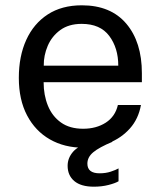

<svg xmlns="http://www.w3.org/2000/svg" viewBox="-20 -547 606 724"><path d="M144.5 -237Q144.5 -188 160.8 -148.2Q177 -108.5 210 -85Q243 -61.5 293.5 -61.5Q343 -61.5 378.8 -84.5Q414.5 -107.5 424.5 -151H511.5Q502 -98.5 469.8 -62.5Q437.5 -26.5 391.5 -8.2Q345.5 10 295 10Q223 10 168 -21.5Q113 -53 82 -112Q51 -171 51 -253.5Q51 -335 79 -396.5Q107 -458 160 -492.5Q213 -527 288.5 -527Q397.5 -527 456.2 -457.8Q515 -388.5 515 -271V-237ZM145 -299.5H426Q426 -366 392 -411.5Q358 -457 288 -457Q239.5 -457 207.5 -433.8Q175.5 -410.5 160 -374.2Q144.5 -338 145 -299.5ZM235 78Q235 48.5 256.2 24.5Q277.5 0.5 337.5 -18.5L404.5 -12.5Q354 8.5 331.8 27Q309.5 45.5 309.5 70Q309.5 106.5 355.5 106.5Q379 106.5 397.8 100.2Q416.5 94 427 88V136.5Q414.5 144 389 150.5Q363.5 157 334 157Q285.5 157 260.2 135.8Q235 114.5 235 78Z"/></svg>

Font: Public Sans
Style: Regular
Weight: 400
Designer: The Public Sans project authors (U.S. Web Design System). Libre Franklin designed by Pablo Impallari and Rodrigo Fuenzal
Version: Version 1.008; ttfautohint (v1.8.1) -l 8 -r 50 -G 200 -x 14 